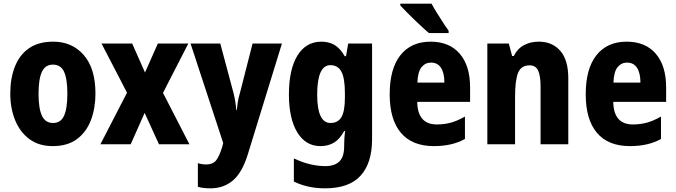

<svg xmlns="http://www.w3.org/2000/svg" viewBox="-20 -786 3682 1046"><path d="M500 -276Q500 -197 475.5 -132Q451 -67 399.5 -28.5Q348 10 267 10Q192 10 140.5 -28Q89 -66 62.5 -131Q36 -196 36 -276Q36 -360 61.5 -424Q87 -488 138.5 -523.5Q190 -559 270 -559Q373 -559 436.5 -486Q500 -413 500 -276ZM190 -275Q190 -195 208.5 -155.5Q227 -116 269 -116Q311 -116 329 -155.5Q347 -195 347 -276Q347 -356 329 -395Q311 -434 268 -434Q227 -434 208.5 -395Q190 -356 190 -275Z M672 -281 533 -549H700L770 -391L840 -549H1006L868 -280L1012 0H846L768 -171L692 0H527Z M1018 -549H1180L1252 -280Q1264 -233 1267 -187H1270Q1272 -209 1275.5 -230.5Q1279 -252 1287 -279L1356 -549H1516L1330 55Q1299 155 1248.5 197.5Q1198 240 1127 240Q1107 240 1090 238Q1073 236 1058 232V103Q1080 110 1104 110Q1139 110 1157 88Q1175 66 1191 13L1196 -7Z M1731 -559Q1772 -559 1802.5 -541Q1833 -523 1858 -480H1865L1877 -549H2007V-27Q2007 102 1944.5 171Q1882 240 1751 240Q1656 240 1581 203V77Q1627 99 1670 109Q1713 119 1753 119Q1802 119 1828.5 94Q1855 69 1855 10V3Q1855 -35 1860 -72H1855Q1831 -28 1799.5 -9Q1768 10 1726 10Q1645 10 1599.5 -65Q1554 -140 1554 -271Q1554 -408 1600.5 -483.5Q1647 -559 1731 -559ZM1780 -431Q1708 -431 1708 -270Q1708 -116 1781 -116Q1821 -116 1840 -148Q1859 -180 1859 -254V-278Q1859 -360 1840 -395.5Q1821 -431 1780 -431Z M2326 -559Q2428 -559 2484.5 -493.5Q2541 -428 2541 -310V-231H2253Q2255 -108 2360 -108Q2401 -108 2437 -118Q2473 -128 2513 -151V-29Q2444 10 2344 10Q2225 10 2164 -62.5Q2103 -135 2103 -272Q2103 -412 2161.5 -485.5Q2220 -559 2326 -559ZM2328 -445Q2297 -445 2276.5 -420Q2256 -395 2254 -336H2401Q2401 -388 2382.5 -416.5Q2364 -445 2328 -445ZM2331 -766Q2342 -745 2359.5 -717Q2377 -689 2394.5 -662Q2412 -635 2424 -619V-606H2317Q2302 -618 2280.5 -638Q2259 -658 2236 -680Q2213 -702 2193 -722.5Q2173 -743 2161 -756V-766Z M2915 -559Q2989 -559 3032.5 -509Q3076 -459 3076 -360V0H2925V-315Q2925 -372 2912 -401Q2899 -430 2865 -430Q2819 -430 2802.5 -389.5Q2786 -349 2786 -256V0H2635V-549H2752L2770 -481H2779Q2799 -521 2834.5 -540Q2870 -559 2915 -559Z M3394 -559Q3496 -559 3552.5 -493.5Q3609 -428 3609 -310V-231H3321Q3323 -108 3428 -108Q3469 -108 3505 -118Q3541 -128 3581 -151V-29Q3512 10 3412 10Q3293 10 3232 -62.5Q3171 -135 3171 -272Q3171 -412 3229.5 -485.5Q3288 -559 3394 -559ZM3396 -445Q3365 -445 3344.5 -420Q3324 -395 3322 -336H3469Q3469 -388 3450.5 -416.5Q3432 -445 3396 -445Z"/></svg>

Font: Noto Sans Sinhala Condensed ExtraBold
Style: Regular
Weight: 800
Width: 3
Designer: Jelle Bosma - Monotype Design Team
Foundry: Monotype Imaging Inc.
Version: Version 2.006; ttfautohint (v1.8.4.7-5d5b)